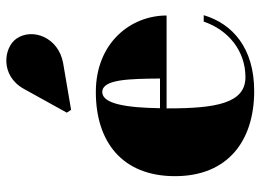

<svg xmlns="http://www.w3.org/2000/svg" viewBox="-124 -656 791 582"><g transform="rotate(-90 271.0 -365.5)"><path d="M369.5 -569C449 -583 477.5 -662.5 444.5 -710.5C417.5 -749.5 332.5 -761 292 -688L220 -558L228.5 -545ZM515.5 -143H496C471 -69 408 -16.5 327.5 -16.5C248.5 -16.5 233 -106 233 -250C233 -252 233 -253.5 233 -255.5H514.5C514.5 -364.5 431.5 -470 282.5 -470C131.5 -470 27.5 -390 27.5 -230C27.5 -70 134.5 10 285.5 10C416.5 10 489.5 -56 515.5 -143ZM282.5 -450.5C321.5 -450.5 322.5 -368 323.5 -275.5H233.5C235 -376.5 246.5 -450.5 282.5 -450.5Z"/></g></svg>

Font: Bodoni* 11pt Fatface
Style: Regular
Weight: 900
Version: Version 2.3